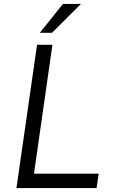

<svg xmlns="http://www.w3.org/2000/svg" viewBox="-20 -949 594 969"><path d="M63 0 167 -723H244.5L151.5 -72.5H478L467.5 0ZM297.5 -929H388.5L242.5 -783.5H181Z"/></svg>

Font: Public Sans Light
Style: Italic
Weight: 300
Italic angle: -8°
Designer: The Public Sans project authors (U.S. Web Design System). Libre Franklin designed by Pablo Impallari and Rodrigo Fuenzal
Version: Version 1.007; ttfautohint (v1.8.1) -l 8 -r 50 -G 200 -x 14 